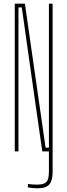

<svg xmlns="http://www.w3.org/2000/svg" viewBox="-20 -820 365 1040"><path d="M184 200Q173 200 157 198.5Q141 197 131 195V176Q150 180 182 180Q218 180 231.5 165.5Q245 151 245 110V0H209L166 -300L98 -780H80V0H60V-800H115L151 -548L227 -20H245V-800H265V110Q265 158 247 179Q229 200 184 200Z"/></svg>

Font: Big Shoulders Display Thin
Style: Regular
Weight: 100
Designer: Patric King
Foundry: XO Type Co
Version: Version 1.000; ttfautohint (v1.8.2)